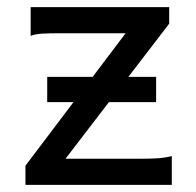

<svg xmlns="http://www.w3.org/2000/svg" viewBox="-20 -518 548 538"><path d="M112.3 -302.7H239.7L332 -424.8H141.6Q119.6 -424.8 99.6 -423.8Q79.6 -422.9 65.9 -417.5V-498H454.1V-451.7L339.8 -302.7H417.5V-231.9H285.2L163.6 -73.2H373.5Q395 -73.2 417.2 -74.2Q439.5 -75.2 461.4 -80.6V0H51.3V-53.7L186 -231.9H112.3Z"/></svg>

Font: Andika FrenchTight
Style: Regular
Weight: 400
Designer: Victor Gaultney, Annie Olsen, Julie Remington, Don Collingsworth, Eric Hays, Becca Hirsbrunner
Foundry: SIL International
Version: Version 5.000 ; Dig1 Dig4Opn Dig7 LnSpcTght